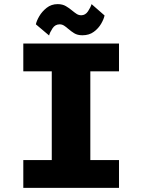

<svg xmlns="http://www.w3.org/2000/svg" viewBox="-20 -911 690 931"><path d="M93 0V-135H231V-565H93V-700H557V-565H418V-135H557V0ZM379.5 -740Q355.5 -740 339.5 -750Q323.5 -760 311 -771Q301 -780 291 -786.5Q281 -793 269.5 -793Q247.5 -793 234.8 -773.8Q222 -754.5 218 -739L154 -793Q157 -809 170.2 -832Q183.5 -855 206.2 -873Q229 -891 259.5 -891Q283 -891 299.5 -881.2Q316 -871.5 329.5 -860Q341 -850.5 351.2 -843.8Q361.5 -837 374 -837Q394 -837 406.8 -856.2Q419.5 -875.5 424 -891L487 -836Q483.5 -818.5 470.5 -796Q457.5 -773.5 435 -756.8Q412.5 -740 379.5 -740Z"/></svg>

Font: Trispace Thin ExtraBold
Style: Regular
Weight: 800
Version: Version 1.210